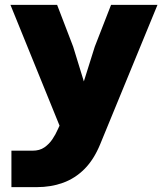

<svg xmlns="http://www.w3.org/2000/svg" viewBox="-20 -580 690 790"><path d="M281 -388 325 -245 370 -388 437 -560H628L392 14Q366 77 327.5 115.5Q289 154 239.5 172Q190 190 131 190H27V40H114Q143 40 162.5 26.5Q182 13 195.5 -7Q209 -27 218 -48L225 -63L23 -560H215Z"/></svg>

Font: Azeret Mono Thin ExtraBold
Style: Regular
Weight: 800
Version: Version 1.002